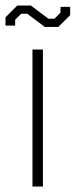

<svg xmlns="http://www.w3.org/2000/svg" viewBox="-23 -678 275 698"><path d="M95 -498H133V0H95ZM76 -628H54L32 -606V-585H-3V-615L40 -658H89L153 -610H175L197 -632V-653H232V-623L189 -580H140Z"/></svg>

Font: Chakra Petch ExtraLight
Style: Regular
Weight: 275
Designer: Katatrad Aksorn Co.,Ltd.
Foundry: Cadson Demak Co.,Ltd.
Version: Version 1.000; ttfautohint (v1.6)